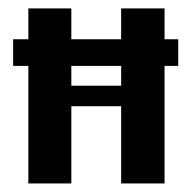

<svg xmlns="http://www.w3.org/2000/svg" viewBox="-20 -429 452 449"><path d="M396.8 -274.9V-337.2H364.8V-409.3H263.3V-337.2H146.8V-409.3H46.3V-337.2H10.7V-274.9H46.3V0H146.8V-180.6H263.3V0H364.8V-274.9ZM263.3 -274.9V-228.6H146.8V-274.9Z"/></svg>

Font: Gidugu
Style: Regular
Weight: 400
Designer: Purushoth Kumar Guthula
Foundry: Silicon Andhra, USA.
Version: Version 1.0.5; ttfautohint (v1.2.25-373a) -l 7 -r 28 -G 50 -